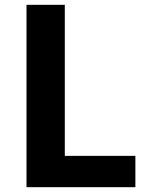

<svg xmlns="http://www.w3.org/2000/svg" viewBox="-20 -777 620 797"><path d="M90 0V-757H249V-130H542V0Z"/></svg>

Font: Menbere
Style: Regular
Weight: 400
Designer: Aleme Tadesse
Foundry: Sorkin Type Co
Version: Version 1.000